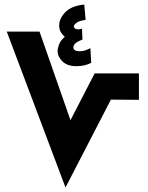

<svg xmlns="http://www.w3.org/2000/svg" viewBox="-20 -830 655 850"><path d="M380 -617 384 -552Q371 -545 354.5 -541Q338 -537 319 -537Q278 -537 256.5 -558Q235 -579 235 -604Q235 -616 241.5 -633.5Q248 -651 267 -667Q257 -675 249.5 -687.5Q242 -700 242 -717Q242 -748 269 -776Q296 -804 353 -810L359 -742Q330 -738 318.5 -729Q307 -720 307 -713Q307 -705 317 -701.5Q327 -698 343 -703L345 -655Q305 -640 305 -621Q305 -603 334 -603Q348 -603 360.5 -608Q373 -613 380 -617ZM270 0 10 -690H155L292 -298L399 -505H595V-388L471 -389Z"/></svg>

Font: Noto Sans Arabic UI Cn XBd
Style: Regular
Weight: 800
Width: 3
Designer: Monotype Design Team, Nadine Chahine and Nizar Qandah
Foundry: Monotype Imaging Inc.
Version: Version 2.010; ttfautohint (v1.8.4.7-5d5b)